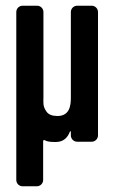

<svg xmlns="http://www.w3.org/2000/svg" viewBox="-20 -496 400 672"><path d="M175 1C203 1 217 -15 225 -36C225 -38 228 -36 228 -35V-22C228 -10 238 0 250 0H301C313 0 323 -10 323 -22V-454C323 -466 313 -476 301 -476H250C238 -476 228 -466 228 -454V-154C228 -125 223 -90 181 -90C163 -90 150 -95 143 -105C129 -124 132 -138 132 -154V-454C132 -466 122 -476 110 -476H59C47 -476 37 -466 37 -454V134C37 146 47 156 59 156H109C121 156 131 146 131 134V-3C131 -5 135 -7 137 -5C146 0 157 1 175 1Z"/></svg>

Font: DIN Rundschrift
Style: Eng
Weight: 400
Width: 3
Version: Version 1.027